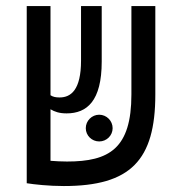

<svg xmlns="http://www.w3.org/2000/svg" viewBox="-20 -606 626 635"><path d="M190.9 9.3C411.6 9.3 493.7 -75.7 493.7 -293.5V-585.9H414.6V-293.9C414.6 -114.7 341.3 -71.8 201.7 -71.8C183.6 -71.8 164.1 -72.8 147 -74.2V-244.6C161.1 -236.3 176.3 -231 200.2 -231C267.6 -231 316.4 -272 316.4 -402.3V-585.9H248V-405.3C248 -308.6 214.4 -283.7 177.2 -283.7C164.1 -283.7 155.3 -285.6 147 -291V-585.9H68.4V-0.5V0C92.8 3.9 141.1 9.3 190.9 9.3ZM308.1 -138.2C332.5 -138.2 352.5 -157.7 352.5 -182.1C352.5 -206.5 332.5 -226.6 308.1 -226.6C283.7 -226.6 263.7 -206.5 263.7 -182.1C263.7 -157.7 283.7 -138.2 308.1 -138.2Z"/></svg>

Font: Cascadia Mono PL SemiLight
Style: Regular
Weight: 350
Monospace: yes
Designer: Aaron Bell
Foundry: Saja Typeworks
Version: Version 2404.023